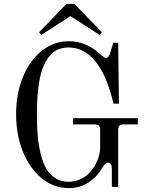

<svg xmlns="http://www.w3.org/2000/svg" viewBox="-20 -940 760 978"><path d="M582 -722.2 585.9 -412.1H558.1Q524.4 -555.7 466.3 -627Q408.2 -698.2 330.1 -698.2Q297.9 -698.2 272.5 -686.3Q247.1 -674.3 229.5 -651.1Q211.9 -627.9 199.7 -597.9Q187.5 -567.9 180.7 -528.1Q173.8 -488.3 170.9 -447.3Q168 -406.2 168 -356.9Q168 -297.4 172.1 -249.3Q176.3 -201.2 187.3 -156Q198.2 -110.8 215.8 -80.6Q233.4 -50.3 262.2 -32.2Q291 -14.2 329.1 -14.2Q360.8 -14.2 388.2 -26.4Q415.5 -38.6 433.8 -57.9Q452.1 -77.1 465.3 -100.8Q478.5 -124.5 484.4 -147Q490.2 -169.4 490.2 -189V-278.8Q490.2 -306.2 462.9 -306.2H352.1V-337.9H682.1V-306.2H608.9Q594.7 -306.2 588.4 -299.6Q582 -293 582 -278.8V12.2H549.8V-78.1Q549.8 -111.8 530.8 -111.8Q516.1 -111.8 499 -82Q476.6 -42.5 433.3 -12.2Q390.1 18.1 329.1 18.1Q252.9 18.1 191.4 -32.7Q129.9 -83.5 95.9 -169.2Q62 -254.9 62 -357.9Q62 -459.5 95.2 -543.9Q128.4 -628.4 190.4 -679.2Q252.4 -730 331.1 -730Q417.5 -730 486.8 -667Q510.7 -645 520 -645Q526.9 -645 532.2 -651.4Q537.6 -657.7 540 -666L557.1 -722.2ZM190.9 -762.2 179.2 -775.9 318.8 -919.9H358.9L499 -775.9L486.8 -762.2L338.9 -857.9Z"/></svg>

Font: Flanker Steampunk
Style: Regular
Weight: 400
Designer: Alexey Kryukov, Leonardo Di Lena
Foundry: Alexey Kryukov, Leonardo Di Lena
Version: 1.210